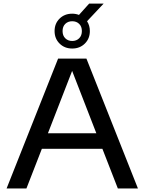

<svg xmlns="http://www.w3.org/2000/svg" viewBox="-20 -1074 824 1094"><path d="M17.5 0 311 -740H472.5L766 0H651.5L563.5 -226H218.5L130.5 0ZM253 -314.5H529L391 -670ZM391.5 -797.5Q348 -797.5 319.5 -825.8Q291 -854 291 -897Q291 -940 319.5 -968Q348 -996 391.5 -996Q412 -996 430 -989L488 -1053.5H570.5L476 -953Q492 -928.5 492 -897Q492 -854 463.5 -825.8Q435 -797.5 391.5 -797.5ZM391.5 -840.5Q415.5 -840.5 431 -855.8Q446.5 -871 446.5 -897Q446.5 -923 431 -938Q415.5 -953 391.5 -953Q367.5 -953 352 -938Q336.5 -923 336.5 -897Q336.5 -871 352 -855.8Q367.5 -840.5 391.5 -840.5Z"/></svg>

Font: Encode Sans Expanded Expanded Medium
Style: Regular
Weight: 500
Width: 7
Designer: Multiple Designers
Foundry: Impallari Type
Version: Version 3.000; ttfautohint (v1.8.3) -l 8 -r 50 -G 200 -x 14 